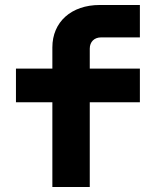

<svg xmlns="http://www.w3.org/2000/svg" viewBox="-20 -750 640 770"><path d="M190 0H340V-340H541V-475H340V-555C340 -582 358 -600 385 -600H541V-730H380C266 -730 190 -662 190 -560V-475H44V-340H190Z"/></svg>

Font: JetBrains Mono ExtraBold
Style: Regular
Weight: 800
Monospace: yes
Designer: Philipp Nurullin, Konstantin Bulenkov
Foundry: JetBrains
Version: Version 2.305